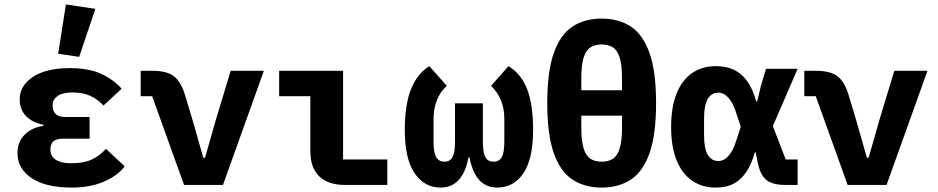

<svg xmlns="http://www.w3.org/2000/svg" viewBox="-20 -836 4240 868"><path d="M306 12Q186 12 122.5 -31Q59 -74 59 -144Q59 -195 92 -227.5Q125 -260 176 -267V-272Q128 -281 98.5 -310.5Q69 -340 69 -388Q69 -448 128.5 -488Q188 -528 296 -528Q379 -528 434.5 -503.5Q490 -479 530 -435L448 -359Q420 -389 386.5 -403.5Q353 -418 309 -418Q263 -418 240.5 -402Q218 -386 218 -363V-357Q218 -334 232 -320.5Q246 -307 277 -307H385V-209H264Q235 -209 221.5 -197Q208 -185 208 -163V-157Q208 -130 232 -114Q256 -98 302 -98Q357 -98 393 -114Q429 -130 459 -163L544 -84Q511 -41 449 -14.5Q387 12 306 12ZM338 -579 243 -593 278 -816 411 -796Z M812 0 668 -401H616V-516H668Q734 -516 766 -491.5Q798 -467 816 -408L850 -295L899 -123H907L956 -295L1023 -516H1173L988 0Z M1731 0H1539Q1463 0 1423 -39Q1383 -78 1383 -153V-401H1242V-516H1531V-115H1731Z M2163 -197Q2163 -163 2168 -143Q2173 -123 2183.5 -114Q2194 -105 2211 -105Q2237 -105 2248.5 -125.5Q2260 -146 2260 -197V-299Q2260 -343 2245.5 -380.5Q2231 -418 2200 -448L2279 -537Q2335 -503 2362.5 -434.5Q2390 -366 2390 -249Q2390 -117 2346 -52.5Q2302 12 2228 12Q2194 12 2169 -3.5Q2144 -19 2127.5 -49.5Q2111 -80 2102 -125H2098Q2090 -80 2073 -49.5Q2056 -19 2031 -3.5Q2006 12 1972 12Q1899 12 1854.5 -52.5Q1810 -117 1810 -249Q1810 -362 1838 -432.5Q1866 -503 1921 -537L2000 -448Q1969 -420 1954.5 -381.5Q1940 -343 1940 -299V-197Q1940 -146 1952 -125.5Q1964 -105 1989 -105Q2006 -105 2016.5 -114Q2027 -123 2032 -143Q2037 -163 2037 -197V-369H2163Z M2700 12Q2624 12 2569 -23.5Q2514 -59 2484 -142.5Q2454 -226 2454 -370Q2454 -514 2484 -597.5Q2514 -681 2569 -716.5Q2624 -752 2700 -752Q2776 -752 2831 -716.5Q2886 -681 2916 -597.5Q2946 -514 2946 -370Q2946 -226 2916 -142.5Q2886 -59 2831 -23.5Q2776 12 2700 12ZM2700 -105Q2730 -105 2750.5 -118Q2771 -131 2781.5 -165Q2792 -199 2792 -260V-313H2608V-260Q2608 -199 2618.5 -165Q2629 -131 2649.5 -118Q2670 -105 2700 -105ZM2608 -428H2792V-480Q2792 -542 2781.5 -575.5Q2771 -609 2750.5 -622Q2730 -635 2700 -635Q2670 -635 2649.5 -622Q2629 -609 2618.5 -575.5Q2608 -542 2608 -480Z M3586 0H3529Q3472 0 3444 -23Q3416 -46 3405 -104L3396 -148H3393Q3378 -95 3354.5 -59.5Q3331 -24 3297.5 -6Q3264 12 3216 12Q3154 12 3108.5 -19.5Q3063 -51 3038.5 -112Q3014 -173 3014 -262Q3014 -351 3038.5 -412.5Q3063 -474 3108.5 -505.5Q3154 -537 3216 -537Q3264 -537 3299 -520Q3334 -503 3359 -467.5Q3384 -432 3399 -377H3403L3420 -448L3443 -525H3586L3474 -266L3532 -115H3586ZM3228 -108Q3244 -108 3258 -117.5Q3272 -127 3285 -147Q3298 -167 3308 -199L3329 -263L3308 -326Q3298 -358 3285 -378Q3272 -398 3258 -407.5Q3244 -417 3228 -417Q3197 -417 3180 -389.5Q3163 -362 3163 -302V-223Q3163 -163 3180 -135.5Q3197 -108 3228 -108Z M3812 0 3668 -401H3616V-516H3668Q3734 -516 3766 -491.5Q3798 -467 3816 -408L3850 -295L3899 -123H3907L3956 -295L4023 -516H4173L3988 0Z"/></svg>

Font: Lilex
Style: Regular
Weight: 400
Monospace: yes
Designer: Mike Abbink, Paul van der Laan, Pieter van Rosmalen, Mikhael Khrustik
Foundry: Mikhael Khrustik
Version: Version 2.510